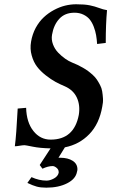

<svg xmlns="http://www.w3.org/2000/svg" viewBox="-20 -678 543 890"><path d="M476.1 -630.9Q470.2 -566.9 470.2 -479L430.2 -474.1Q428.7 -496.6 425.5 -514.9Q422.4 -533.2 414.8 -553.5Q407.2 -573.7 396.2 -587.4Q385.3 -601.1 366.9 -610.1Q348.6 -619.1 325.2 -619.1Q280.8 -619.1 254.9 -590.8Q229 -563 221.2 -517.1Q217.3 -494.6 225.6 -472.4Q233.9 -450.2 249.8 -433.8Q265.6 -417.5 282 -406Q298.3 -394.5 314 -388.2Q327.6 -382.8 339.4 -377.2Q351.1 -371.6 364.5 -364Q377.9 -356.4 388.4 -348.6Q398.9 -340.8 410.4 -330.3Q421.9 -319.8 429.2 -308.8Q436.5 -297.9 443.8 -283.9Q451.2 -270 453.6 -255.1Q456.1 -240.2 457.3 -221.9Q458.5 -203.6 454.1 -184.1Q440.4 -104 394 -56.2Q347.7 -8.3 280.8 4.9L251 53.2H258.8Q294.9 53.2 316.9 67.4Q338.9 81.5 338.9 106.9Q338.9 112.3 336.9 118.2Q331.1 151.4 291.3 171.6Q251.5 191.9 194.8 191.9Q168.5 191.9 150.4 187Q132.3 182.1 106.9 169.9L126 143.1Q161.1 159.2 195.8 159.2Q211.9 159.2 230.2 149.2Q248.5 139.2 252 123V119.1Q252 107.9 242.2 99.9Q232.4 91.8 224.1 91.8Q202.6 91.8 176.8 104L164.1 86.9L214.4 9.8Q166 8.8 132.3 2Q98.6 -4.9 94.2 -4.9Q84.5 -4.9 70.8 -2.4Q57.1 0 48.8 0Q55.7 -50.8 62 -174.8L101.1 -178.2Q103 -110.8 134.8 -70.8Q166.5 -30.8 214.8 -30.8Q323.2 -30.8 345.2 -145Q352.5 -189.9 336.4 -225.1Q320.3 -260.3 280.8 -277.8Q257.3 -287.6 237.1 -298.6Q216.8 -309.6 192.1 -328.9Q167.5 -348.1 151.4 -369.4Q135.3 -390.6 127 -420.9Q118.2 -451.2 124 -484.9Q129.9 -519.5 145.5 -548.8Q161.6 -578.1 182.9 -597.9Q204.1 -617.7 230 -631.6Q255.9 -645.5 281.7 -651.9Q307.6 -658.2 333 -658.2Q372.6 -658.2 396.2 -653.3Q419.9 -648.4 439 -641.1Q458 -633.8 476.1 -630.9Z"/></svg>

Font: Linux Libertine G
Style: Semibold Italic
Weight: 600
Italic angle: -11.5°
Designer: Philipp H. Poll
Foundry: Philipp H. Poll
Version: Version 5.1.1